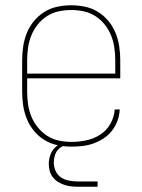

<svg xmlns="http://www.w3.org/2000/svg" viewBox="-20 -548 540 728"><path d="M251 8Q224 8 198 2.5Q172 -3 149.5 -16.5Q127 -30 109.5 -51Q92 -72 82 -96.5Q72 -121 68 -147Q64 -173 64 -200V-320Q64 -346 68 -372.5Q72 -399 82 -423.5Q92 -448 109 -468.5Q126 -489 148.5 -503Q171 -517 197.5 -522.5Q224 -528 250 -528Q276 -528 302.5 -522.5Q329 -517 351.5 -503Q374 -489 391 -468.5Q408 -448 418 -423.5Q428 -399 432 -372.5Q436 -346 436 -320V-251H83V-200Q83 -176 86.5 -152Q90 -128 99 -106Q108 -84 123.5 -65Q139 -46 159 -33Q179 -20 203 -15Q227 -10 251 -10Q279 -10 307.5 -16Q336 -22 360 -37.5Q384 -53 398.5 -78.5Q413 -104 415 -133H434Q433 -111 425.5 -90.5Q418 -70 405 -53Q392 -36 374 -24Q356 -12 335.5 -4.5Q315 3 293.5 5.5Q272 8 251 8ZM83 -269H417V-320Q417 -344 413.5 -368Q410 -392 401 -414Q392 -436 377 -455Q362 -474 341.5 -487Q321 -500 297.5 -505Q274 -510 250 -510Q226 -510 202.5 -505Q179 -500 158.5 -487Q138 -474 123 -455Q108 -436 99 -414Q90 -392 86.5 -368Q83 -344 83 -320ZM275 160Q262 160 248.5 158.5Q235 157 222.5 152.5Q210 148 199 141Q188 134 180 123.5Q172 113 168.5 100Q165 87 165 73Q165 57 170.5 40.5Q176 24 188 12Q200 0 216.5 -5Q233 -10 250 -10V0Q236 0 223 4.5Q210 9 201 18.5Q192 28 188 41.5Q184 55 184 68Q184 85 191 100.5Q198 116 212 125Q226 134 242.5 137Q259 140 275 140H350V160Z"/></svg>

Font: Zed Mono Thin
Style: Regular
Weight: 100
Monospace: yes
Designer: Belleve Invis
Foundry: Belleve Invis
Version: Version 1.0.0; ttfautohint (v1.8.4)